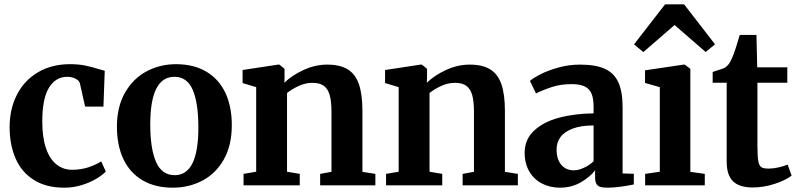

<svg xmlns="http://www.w3.org/2000/svg" viewBox="-20 -859 3696 890"><path d="M304.5 -561.5Q344.5 -561.5 374.8 -555.2Q405 -549 436.5 -539Q458.5 -532.5 465.5 -531L459.5 -365H374.5L350.5 -472Q347.5 -485.5 330 -494.2Q312.5 -503 292 -503Q238 -503 207 -452.5Q176 -402 176 -295.5Q176 -222 193.2 -171.8Q210.5 -121.5 241.8 -96.8Q273 -72 314.5 -72Q354 -72 388.8 -83.2Q423.5 -94.5 449 -111L470.5 -64Q455 -47.5 425.8 -30Q396.5 -12.5 358 -0.8Q319.5 11 278 11Q194 11 137.2 -24.8Q80.5 -60.5 52.8 -123.2Q25 -186 24.5 -268.5Q24.5 -354 58.8 -420.5Q93 -487 156.5 -524.2Q220 -561.5 304.5 -561.5Z M795.5 -561.5Q878 -561.5 936.2 -527Q994.5 -492.5 1024.5 -429Q1054.5 -365.5 1054.5 -279Q1054.5 -184.5 1017 -119Q979.5 -53.5 917.2 -21.2Q855 11 781 11Q699 11 640.8 -23.2Q582.5 -57.5 552.2 -121.2Q522 -185 522 -271.5Q522 -364.5 559.8 -430Q597.5 -495.5 659.8 -528.5Q722 -561.5 795.5 -561.5ZM899.5 -267.5Q899.5 -381.5 873.5 -442.2Q847.5 -503 788.5 -503Q676.5 -503 676.5 -282.5Q676.5 -169 703.5 -108Q730.5 -47 790 -47Q899.5 -47 899.5 -267.5Z M1167.5 -63V-455L1104.5 -474V-534.5L1269 -559.5H1275L1299 -540V-501.5L1298 -475.5Q1333 -509.5 1386.8 -534.5Q1440.5 -559.5 1496.5 -559.5Q1556 -559.5 1591.8 -537.5Q1627.5 -515.5 1643.8 -468.5Q1660 -421.5 1660 -343.5V-62.5L1720 -53V0H1464V-53L1516.5 -62.5V-341Q1516.5 -389.5 1508.2 -418.5Q1500 -447.5 1481 -461.2Q1462 -475 1429 -475Q1396.5 -475 1366 -461.2Q1335.5 -447.5 1310.5 -428V-63L1369.5 -53V0H1109V-53Z M1828 -63V-455L1765 -474V-534.5L1929.5 -559.5H1935.5L1959.5 -540V-501.5L1958.5 -475.5Q1993.5 -509.5 2047.2 -534.5Q2101 -559.5 2157 -559.5Q2216.5 -559.5 2252.2 -537.5Q2288 -515.5 2304.2 -468.5Q2320.5 -421.5 2320.5 -343.5V-62.5L2380.5 -53V0H2124.5V-53L2177 -62.5V-341Q2177 -389.5 2168.8 -418.5Q2160.5 -447.5 2141.5 -461.2Q2122.5 -475 2089.5 -475Q2057 -475 2026.5 -461.2Q1996 -447.5 1971 -428V-63L2030 -53V0H1769.5V-53Z M2731.5 -333.5V-362.5Q2731.5 -400.5 2722.8 -423.2Q2714 -446 2692 -457.5Q2670 -469 2629.5 -469Q2580.5 -469 2541.2 -456.5Q2502 -444 2464.5 -426L2436.5 -484Q2452.5 -498 2487 -515.5Q2521.5 -533 2569.2 -546.2Q2617 -559.5 2669 -559.5Q2742 -559.5 2784.8 -539.5Q2827.5 -519.5 2846.8 -476.5Q2866 -433.5 2866 -362V-55L2918 -53.5V-4Q2895 1 2859.8 6Q2824.5 11 2797.5 11Q2774 11 2761.8 7Q2749.5 3 2744 -7.8Q2738.5 -18.5 2738.5 -39.5V-69.5Q2715.5 -39 2672.5 -14Q2629.5 11 2575 11Q2530 11 2492.8 -8Q2455.5 -27 2433.8 -63.8Q2412 -100.5 2412 -151.5Q2412 -212 2455 -252.8Q2498 -293.5 2570 -313Q2642 -332.5 2731.5 -333.5ZM2731.5 -111.5V-277.5Q2673.5 -277.5 2635 -263Q2596.5 -248.5 2578.2 -223.8Q2560 -199 2560 -167Q2560 -120.5 2581.8 -95Q2603.5 -69.5 2640.5 -69.5Q2661.5 -69.5 2687.2 -81.5Q2713 -93.5 2731.5 -111.5Z M2970.5 -53 3038.5 -63V-455L2970 -474.5V-533L3148.5 -559.5H3154L3180 -540V-62.5L3247 -53V0H2970.5ZM2919 -653.5 3063 -839H3151L3294.5 -653.5L3251 -618L3107 -743L2962 -617.5Z M3348.5 -109.5V-475.5H3283.5V-525.5L3305 -532.5Q3322.5 -538 3331.5 -541.2Q3340.5 -544.5 3346 -549.5Q3356 -557.5 3362.5 -568.5Q3369 -579.5 3376.5 -597.5Q3389 -627.5 3409 -697H3486.5L3490 -547H3629.5V-475.5H3491V-185Q3491 -134.5 3495 -112.5Q3499 -90.5 3509.2 -84Q3519.5 -77.5 3542.5 -77.5Q3564 -77.5 3588.8 -83Q3613.5 -88.5 3631 -96L3649.5 -45Q3622 -23.5 3571.2 -6.8Q3520.5 10 3469 10Q3407.5 10 3378 -18.5Q3348.5 -47 3348.5 -109.5Z"/></svg>

Font: Merriweather Text
Style: Bold
Weight: 700
Designer: Eben Sorkin
Foundry: Eben Sorkin
Version: Version 2.100